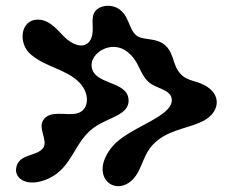

<svg xmlns="http://www.w3.org/2000/svg" viewBox="-20 -616 807 666"><path d="M298 -384C291 -432 367 -480 422 -436C465 -402 461 -364 495 -332C520 -308 574 -307 576 -270C578 -209 426 -175 370 -108C286 -7 376 69 439 8C478 -30 472 -88 529 -131C579 -169 640 -172 688 -198C740 -227 748 -282 700 -314C663 -339 633 -331 606 -360C578 -390 585 -429 554 -458C521 -488 475 -474 452 -494C426 -516 428 -564 389 -587C360 -604 316 -596 305 -568C294 -539 312 -501 290 -472C272 -449 241 -457 213 -479C188 -499 159 -548 111 -548C51 -548 41 -466 87 -427C140 -382 211 -376 256 -329C295 -288 288 -230 244 -222C205 -215 155 -234 131 -201C110 -172 146 -131 131 -105C112 -72 44 -85 36 -33C30 6 78 36 149 3C232 -35 237 -126 308 -175C358 -210 429 -217 426 -270C422 -337 307 -320 298 -384Z"/></svg>

Font: PicNic
Style: Regular
Weight: 400
Designer: Mariel Nils
Foundry: Velvetyne Type Foundry
Version: Version 2.000;Glyphs 3.2.3 (3260)